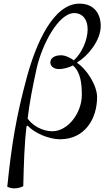

<svg xmlns="http://www.w3.org/2000/svg" viewBox="-20 -750 602 1056"><path d="M20 277C35 284 46 286 59 286C79 286 94 281 108 274C111 153 114 41 126 -56L132 -59C167 -20 247 16 310 16C447 16 514 -97 514 -216C514 -281 455 -372 404 -404L406 -408C461 -440 534 -526 534 -607C534 -673 499 -730 417 -730C274 -730 179 -513 129 -330C68 -107 43 52 20 277ZM132 -98C142 -184 159 -271 182 -376C213 -510 303 -678 388 -678C434 -678 462 -643 462 -589C462 -529 430 -458 386 -418C370 -430 341 -446 316 -446C276 -446 257 -428 257 -406C257 -381 283 -370 305 -370C327 -370 362 -379 381 -390C423 -354 430 -292 430 -228C430 -127 352 -28 268 -28C212 -28 157 -61 132 -98Z"/></svg>

Font: Old Standard
Style: Italic
Weight: 400
Italic angle: -15.2°
Designer: Alexey Kryukov <alexios@thessalonica.org.ru>
Version: Version 2.0